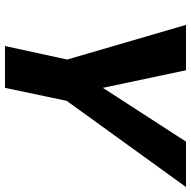

<svg xmlns="http://www.w3.org/2000/svg" viewBox="-18 -732 750 753"><g transform="rotate(90 356.5 -355.0)"><path d="M213 -244 77 -710H255L324 -384L535 -710H713L375 -242L324 0H160Z"/></g></svg>

Font: Raleway-v4020 ExtraBold
Style: Italic
Weight: 800
Italic angle: -12°
Designer: Matt McInerney, Pablo Impallari, Rodrigo Fuenzalida
Foundry: Matt McInerney, Pablo Impallari, Rodrigo Fuenzalida
Version: Version 4.020;PS 004.020;hotconv 1.0.88;makeotf.lib2.5.64775